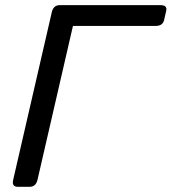

<svg xmlns="http://www.w3.org/2000/svg" viewBox="-20 -720 661 740"><path d="M48.8 0Q24.4 0 30.8 -26.9L179.7 -673.3Q186 -700.2 210.4 -700.2H598.6Q625.5 -700.2 620.6 -678.2L612.3 -642.1Q606.9 -620.1 580.1 -620.1H261.2L124.5 -26.9Q118.2 0 93.8 0Z"/></svg>

Font: Istok
Style: Italic
Weight: 500
Italic angle: -13°
Designer: Andrey V. Panov
Foundry: Andrey V. Panov
Version: Version 1.0.3